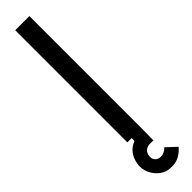

<svg xmlns="http://www.w3.org/2000/svg" viewBox="-308 -633 805 805"><g transform="rotate(-45 94.5 -230.5)"><path d="M189 165Q156 203 117 204H109Q98 204 86 202Q69 198 54 186Q39 174 30 159Q15 135 15 108Q15 101 17 89Q28 35 75 17L76 0H50V-665H134V0L133 72Q127 71 115 71Q100 71 89.5 77.5Q79 84 75 101Q74 104 74 110Q74 125 83.5 133.5Q93 142 107 142Q128 142 145 124Z"/></g></svg>

Font: Sulphur Point
Style: Bold
Weight: 700
Designer: Noponies / Dale Sattler
Foundry: Noponies
Version: Version 1.000; ttfautohint (v1.8)